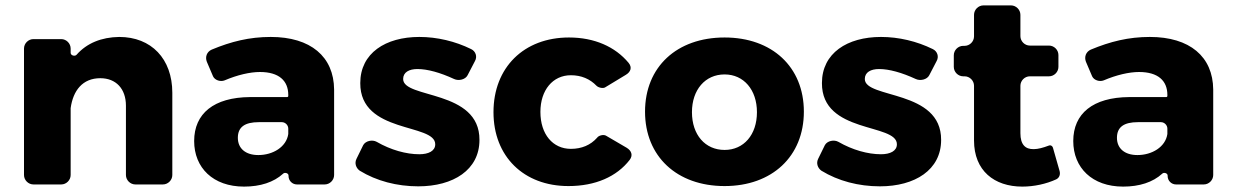

<svg xmlns="http://www.w3.org/2000/svg" viewBox="-20 -684 4573 712"><path d="M352 -394C410 -394 447 -355 447 -292V-35C447 -16 463 0 482 0H584C603 0 619 -16 619 -35V-340C619 -466 541 -547 422 -547C356 -546 302 -524 264 -481C258 -474 242 -478 242 -488V-504C242 -523 226 -539 207 -539H104C85 -539 69 -523 69 -504V-35C69 -16 85 0 104 0H207C226 0 242 -16 242 -35V-283C251 -348 286 -394 352 -394Z M984 -547C905 -547 837 -530 765 -500C747 -492 740 -473 747 -455L770 -401C777 -386 798 -380 813 -386C860 -406 907 -417 944 -417C1014 -417 1049 -385 1049 -332V-328C1049 -326 1047 -324 1045 -324H907C773 -323 700 -263 700 -161C700 -62 770 8 885 8C945 8 995 -8 1030 -40C1036 -46 1050 -42 1050 -33V-31C1050 -14 1064 0 1081 0H1184C1203 0 1219 -16 1219 -35V-352C1218 -474 1132 -547 984 -547ZM938 -109C890 -109 862 -134 862 -173C862 -213 888 -231 940 -231H1025C1038 -231 1049 -220 1049 -207V-187C1042 -139 992 -109 938 -109Z M1535 -547C1410 -547 1316 -487 1316 -376C1315 -187 1594 -228 1594 -149C1594 -124 1569 -112 1535 -112C1486 -112 1429 -128 1377 -158C1361 -167 1336 -162 1327 -146L1302 -95C1294 -79 1300 -61 1314 -51C1376 -13 1452 7 1531 7C1661 7 1758 -54 1758 -165C1759 -353 1475 -317 1475 -391C1475 -416 1497 -428 1528 -428C1565 -428 1612 -415 1664 -391C1681 -383 1706 -389 1714 -405L1741 -457C1751 -474 1744 -494 1727 -502C1668 -531 1601 -547 1535 -547Z M2090 -545C1923 -545 1810 -434 1810 -268C1810 -104 1922 6 2088 6C2188 6 2267 -29 2315 -91C2328 -108 2322 -125 2304 -136L2227 -181C2218 -186 2200 -182 2194 -173C2170 -146 2137 -132 2097 -132C2030 -132 1984 -186 1984 -269C1984 -350 2030 -405 2097 -405C2136 -405 2168 -391 2192 -366C2199 -359 2216 -355 2224 -360L2300 -406C2319 -417 2325 -434 2311 -451C2261 -511 2184 -545 2090 -545Z M2667 -545C2490 -545 2372 -436 2372 -270C2372 -104 2490 6 2667 6C2843 6 2961 -104 2961 -270C2961 -436 2843 -545 2667 -545ZM2667 -408C2738 -408 2787 -351 2787 -268C2787 -184 2738 -128 2667 -128C2595 -128 2546 -184 2546 -268C2546 -351 2595 -408 2667 -408Z M3247 -547C3122 -547 3028 -487 3028 -376C3027 -187 3306 -228 3306 -149C3306 -124 3281 -112 3247 -112C3198 -112 3141 -128 3089 -158C3073 -167 3048 -162 3039 -146L3014 -95C3006 -79 3012 -61 3026 -51C3088 -13 3164 7 3243 7C3373 7 3470 -54 3470 -165C3471 -353 3187 -317 3187 -391C3187 -416 3209 -428 3240 -428C3277 -428 3324 -415 3376 -391C3393 -383 3418 -389 3426 -405L3453 -457C3463 -474 3456 -494 3439 -502C3380 -531 3313 -547 3247 -547Z M3869 -144C3848 -136 3829 -131 3814 -131C3782 -130 3764 -148 3764 -190V-366C3764 -385 3780 -401 3799 -401H3870C3889 -401 3905 -417 3905 -436V-480C3905 -499 3889 -515 3870 -515H3799C3780 -515 3764 -531 3764 -550V-629C3764 -648 3748 -664 3729 -664H3627C3608 -664 3592 -648 3592 -629V-549C3592 -530 3576 -514 3557 -514H3552C3533 -514 3517 -498 3517 -479V-436C3517 -417 3533 -401 3552 -401H3557C3576 -401 3592 -385 3592 -366V-163C3592 -51 3667 8 3771 8C3815 8 3860 -2 3897 -19C3909 -25 3913 -38 3909 -51L3885 -135C3883 -143 3876 -147 3869 -144Z M4244 -547C4165 -547 4097 -530 4025 -500C4007 -492 4000 -473 4007 -455L4030 -401C4037 -386 4058 -380 4073 -386C4120 -406 4167 -417 4204 -417C4274 -417 4309 -385 4309 -332V-328C4309 -326 4307 -324 4305 -324H4167C4033 -323 3960 -263 3960 -161C3960 -62 4030 8 4145 8C4205 8 4255 -8 4290 -40C4296 -46 4310 -42 4310 -33V-31C4310 -14 4324 0 4341 0H4444C4463 0 4479 -16 4479 -35V-352C4478 -474 4392 -547 4244 -547ZM4198 -109C4150 -109 4122 -134 4122 -173C4122 -213 4148 -231 4200 -231H4285C4298 -231 4309 -220 4309 -207V-187C4302 -139 4252 -109 4198 -109Z"/></svg>

Font: Trueno
Style: RoundBd
Weight: 700
Designer: Julieta Ulanovsky, Jasper
Foundry: Julieta Ulanovsky, Cannot Into Space Fonts
Version: Version 3.001